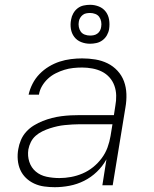

<svg xmlns="http://www.w3.org/2000/svg" viewBox="-20 -771 640 799"><path d="M208 8Q186 8 164 5Q142 2 122.5 -7Q103 -16 88 -30.5Q73 -45 64.5 -64Q56 -83 54 -105.5Q52 -128 56 -150Q59 -169 67 -188Q75 -207 89 -222.5Q103 -238 121 -249Q139 -260 158 -267.5Q177 -275 196.5 -280Q216 -285 235.5 -287.5Q255 -290 274 -291Q293 -292 313 -292H454L460 -331Q464 -352 463.5 -373.5Q463 -395 456 -414.5Q449 -434 435.5 -449Q422 -464 404 -473Q386 -482 364.5 -486Q343 -490 322 -490Q303 -490 284.5 -488Q266 -486 248 -480.5Q230 -475 212 -466Q194 -457 179.5 -443.5Q165 -430 155 -413Q145 -396 142 -377H99Q104 -400 115.5 -422.5Q127 -445 144.5 -463Q162 -481 183.5 -494Q205 -507 228 -514.5Q251 -522 275 -525Q299 -528 322 -528Q350 -528 377 -523.5Q404 -519 427.5 -507.5Q451 -496 469 -476.5Q487 -457 496 -432.5Q505 -408 506 -380Q507 -352 502 -324L449 0H406L423 -108Q407 -79 383 -56Q359 -33 330 -18.5Q301 -4 269.5 2Q238 8 208 8ZM227 -30Q251 -30 275.5 -34.5Q300 -39 323.5 -49Q347 -59 367.5 -75.5Q388 -92 403.5 -113Q419 -134 427.5 -157.5Q436 -181 440 -205L448 -254H313Q297 -254 281.5 -253Q266 -252 250 -250.5Q234 -249 218.5 -245.5Q203 -242 187.5 -237Q172 -232 156.5 -224.5Q141 -217 128.5 -206Q116 -195 108.5 -180Q101 -165 98 -149Q94 -122 102 -97.5Q110 -73 129 -57Q148 -41 174 -35.5Q200 -30 227 -30ZM355 -589Q335 -589 317.5 -596Q300 -603 289 -617.5Q278 -632 275 -651Q272 -670 276 -690Q278 -703 285 -715.5Q292 -728 303 -736.5Q314 -745 327.5 -748Q341 -751 355 -751Q374 -751 391.5 -744Q409 -737 420 -722.5Q431 -708 434 -689Q437 -670 434 -650Q432 -637 425 -624.5Q418 -612 406.5 -603.5Q395 -595 381.5 -592Q368 -589 355 -589ZM355 -623Q362 -623 370 -624.5Q378 -626 385 -631Q392 -636 396 -643.5Q400 -651 401 -659Q403 -670 401 -681Q399 -692 393 -700.5Q387 -709 376.5 -713Q366 -717 355 -717Q347 -717 339 -715.5Q331 -714 324.5 -709Q318 -704 313.5 -696.5Q309 -689 308 -681Q306 -670 308 -659Q310 -648 316 -639.5Q322 -631 332.5 -627Q343 -623 355 -623Z"/></svg>

Font: Iosevka SS04 XLt Ex Obl
Style: Regular
Weight: 200
Width: 7
Italic angle: -9°
Monospace: yes
Designer: Belleve Invis
Foundry: Belleve Invis
Version: Version 19.0.0; ttfautohint (v1.8.4)